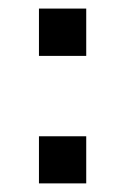

<svg xmlns="http://www.w3.org/2000/svg" viewBox="-20 -484 293 450"><path d="M71.3 -353V-463.9H182.1V-353ZM71.3 -54.2V-164.6H182.1V-54.2Z"/></svg>

Font: Kay Pho Du SemiBold
Style: Regular
Weight: 600
Designer: Victor Gaultney, Khu Oo Reh
Foundry: SIL International
Version: Version 3.000